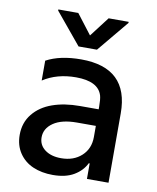

<svg xmlns="http://www.w3.org/2000/svg" viewBox="-86 -834 741 909"><g transform="rotate(10 284.5 -379.0)"><path d="M216.3 -766.7 289.4 -671.5 362.2 -766.7H458.5V-761.4L333.5 -610.8H245L120.4 -761.4V-766.7ZM230.1 9.6Q176.5 9.6 134.6 -8.5Q92.7 -26.6 68 -63.4Q43.3 -100.1 43.3 -150.6Q43.3 -209.5 77.4 -251.6Q111.5 -293.7 168.9 -313.9Q226.2 -334.2 300.8 -334.2H390.6V-346.6Q390.6 -382.8 385.7 -399.9Q366.1 -464.8 259.2 -464.8Q167.6 -464.8 101.2 -421.5V-517Q167.3 -552.6 268.5 -552.6Q496.8 -552.6 496.8 -333.5V0H393.1V-74.6H388.8Q370.4 -36.9 331 -13.7Q291.5 9.6 230.1 9.6ZM255 -75.3Q315.3 -75.3 353.2 -110.1Q391 -144.9 391 -201V-254.6H300.4Q227.3 -254.6 187.3 -227.1Q147.4 -199.6 147.4 -157Q147.4 -120 177 -97.7Q206.7 -75.3 255 -75.3Z"/></g></svg>

Font: TID UI Medium
Style: Regular
Weight: 500
Designer: The TID Project Authors
Foundry: Bakken & Bæck
Version: Version 1.001;hotconv 1.0.109;makeotfexe 2.5.65596